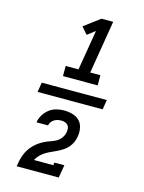

<svg xmlns="http://www.w3.org/2000/svg" viewBox="-146 -933 892 1186"><g transform="rotate(15 300.0 -340.0)"><path d="M503 -309H87L97 -371H513ZM213 -444V-509H295L338 -766L288 -728L250 -772L351 -848H426L370 -509H435V-444ZM81 168V167Q84 148 88 129.5Q92 111 99 92.5Q106 74 117 57Q128 40 142 25.5Q156 11 172.5 -0.5Q189 -12 207.5 -21Q226 -30 245 -36Q264 -42 281.5 -52.5Q299 -63 310.5 -80Q322 -97 325 -116Q325 -117 325 -117.5Q325 -118 325 -118Q327 -130 325.5 -141.5Q324 -153 316.5 -161Q309 -169 298 -172.5Q287 -176 275 -176Q263 -176 251.5 -173.5Q240 -171 229.5 -164.5Q219 -158 212 -148Q205 -138 203 -126H129Q133 -151 146.5 -173.5Q160 -196 180.5 -212Q201 -228 226 -234.5Q251 -241 275 -241Q303 -241 329.5 -233.5Q356 -226 374 -208Q392 -190 397.5 -162.5Q403 -135 398 -107Q395 -88 387 -70Q379 -52 366 -36.5Q353 -21 336 -10Q319 1 301 10Q283 19 264.5 27Q246 35 229 45.5Q212 56 197.5 70.5Q183 85 174 103H298L300 86H364L350 168Z"/></g></svg>

Font: Iosevka Etoile Medium Oblique
Style: Regular
Weight: 500
Italic angle: -9°
Designer: Belleve Invis
Foundry: Belleve Invis
Version: Version 15.5.2; ttfautohint (v1.8.4)